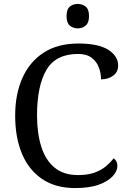

<svg xmlns="http://www.w3.org/2000/svg" viewBox="-20 -945 654 975"><path d="M361 10Q262 10 194 -36Q126 -82 91.5 -164.5Q57 -247 57 -358Q57 -466 93.5 -548.5Q130 -631 201.5 -677.5Q273 -724 378 -724Q480 -724 530 -692Q580 -660 580 -612Q580 -580 555 -561Q530 -542 493 -542Q493 -573 482 -602.5Q471 -632 445.5 -651.5Q420 -671 376 -671Q263 -671 215.5 -589.5Q168 -508 168 -358Q168 -269 189.5 -200.5Q211 -132 257 -94Q303 -56 376 -56Q425 -56 459 -68Q493 -80 516.5 -99.5Q540 -119 557 -141Q565 -136 570.5 -126.5Q576 -117 576 -102Q576 -77 553 -51Q530 -25 482.5 -7.5Q435 10 361 10ZM375 -801Q351 -801 334.5 -815Q318 -829 318 -863Q318 -898 334.5 -911.5Q351 -925 375 -925Q398 -925 415 -911.5Q432 -898 432 -863Q432 -829 415 -815Q398 -801 375 -801Z"/></svg>

Font: Noto Serif Khojki
Style: Regular
Weight: 400
Designer: Juan Bruce
Version: Version 2.002